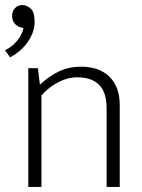

<svg xmlns="http://www.w3.org/2000/svg" viewBox="-44 -740 562 760"><path d="M120 0H68V-470H106L114 -405Q148 -437 187.5 -456.5Q227 -476 277 -476Q349 -476 389.5 -436Q430 -396 430 -324V0H378V-311Q378 -337 372.5 -359.5Q367 -382 353.5 -398.5Q340 -415 317.5 -424.5Q295 -434 262 -434Q224 -434 186.5 -414.5Q149 -395 120 -362ZM44 -630Q27 -633 15.5 -645Q4 -657 4 -678Q4 -696 15.5 -708Q27 -720 45 -720Q61 -720 77 -706.5Q93 -693 93 -654Q93 -631 85 -610Q77 -589 63.5 -570.5Q50 -552 32.5 -537.5Q15 -523 -4 -513L-24 -541Q6 -556 25 -580Q44 -604 49 -629Z"/></svg>

Font: Ek Mukta ExtraLight
Style: Regular
Weight: 275
Designer: Girish Dalvi and Yashodeep Gholap
Foundry: Ek Type
Version: Version 2.538;PS 1.002;hotconv 16.6.51;makeotf.lib2.5.65220;